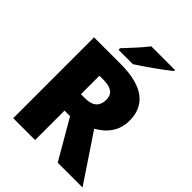

<svg xmlns="http://www.w3.org/2000/svg" viewBox="-255 -1063 1199 1199"><g transform="rotate(45 344.5 -463.5)"><path d="M578 -917V-927H369C336 -882 274 -818 240 -781V-767H367C421 -801 531 -879 578 -917ZM311 -714H77V0H270V-260H319L470 0H689L481 -311C556 -353 602 -416 602 -503C602 -642 505 -714 311 -714ZM308 -568C378 -568 407 -540 407 -494C407 -427 365 -405 306 -405H270V-568Z"/></g></svg>

Font: Noto Sans Canadian Aboriginal Black
Style: Regular
Weight: 900
Designer: Monotype Design Team, Typotheque's Kevin King
Foundry: Monotype Imaging Inc.
Version: Version 2.004